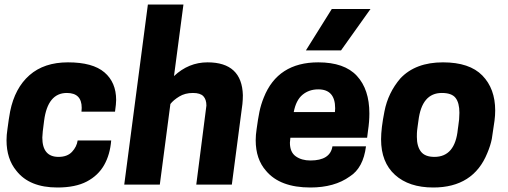

<svg xmlns="http://www.w3.org/2000/svg" viewBox="-20 -820 2259 853"><path d="M235 13Q111 13 53 -61Q9 -114 9 -197Q9 -220 13 -246Q19 -293 25 -325Q46 -429 111 -486Q176 -543 282 -543Q392 -543 444 -498.5Q496 -454 496 -376Q496 -359 491 -324H342L343 -341Q343 -407 277 -407Q192 -407 176 -284Q168 -226 168 -209Q168 -123 240 -123Q279 -123 300 -145.5Q321 -168 325 -196H474Q469 -133 442.5 -86.5Q416 -40 365.5 -13.5Q315 13 235 13Z M1010 0H852L897 -351Q897 -378 883.5 -392.5Q870 -407 837 -407Q802 -407 776 -391Q750 -375 737 -358L690 0H532L637 -800H795L753 -482Q818 -543 902 -543Q1055 -543 1059 -397Q1059 -378 1057 -358Z M1495 -596H1339L1454 -780H1626ZM1359 13Q1224 13 1162 -61Q1116 -113 1116 -197Q1116 -220 1120 -246Q1126 -291 1132.5 -323Q1139 -355 1152 -387Q1214 -543 1394 -543Q1510 -543 1565.5 -483Q1621 -423 1621 -316Q1621 -279 1615 -240L1611 -208H1270L1268 -186Q1268 -144 1294 -125.5Q1320 -107 1359 -107Q1447 -107 1457 -170H1606Q1594 -74 1534 -36Q1466 13 1359 13ZM1468 -322 1469 -339Q1469 -423 1394 -423Q1353 -423 1324 -399Q1295 -375 1285 -322Z M1910 -123Q2002 -123 2014 -246L2016 -260Q2021 -290 2021 -319Q2021 -363 2004 -385Q1987 -407 1943 -407Q1854 -407 1839 -284Q1837 -269 1835.5 -259Q1834 -249 1833 -239.5Q1832 -230 1832 -212Q1832 -170 1850 -146.5Q1868 -123 1910 -123ZM1905 13Q1797 13 1735 -43Q1673 -99 1673 -201Q1673 -250 1688 -325Q1704 -408 1759 -472Q1826 -543 1948 -543Q2066 -543 2123 -484.5Q2180 -426 2180 -329Q2180 -307 2177 -284L2165 -203Q2159 -173 2145 -140Q2083 13 1905 13Z"/></svg>

Font: Tanohe Sans
Style: Bold Italic
Weight: 700
Designer: Village Type and Design LLC & Cristiano Sobral
Foundry: Cooper Hewitt Smithsonian Design Museum
Version: Version 1.00;September 29, 2021;FontCreator 13.0.0.2655 64-b